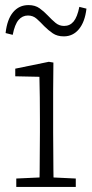

<svg xmlns="http://www.w3.org/2000/svg" viewBox="-20 -735 363 755"><path d="M44 0V-33L154 -38H172L278 -33V0ZM135 0Q136 -30 136 -67Q136 -104 136.5 -143Q137 -182 137 -215V-266Q137 -311 136.5 -352.5Q136 -394 135 -433L40 -435V-465L172 -492L190 -489L189 -375V-215Q189 -182 189.5 -143Q190 -104 190 -67Q190 -30 191 0ZM2 -605Q8 -659 31.5 -687Q55 -715 92 -715Q118 -715 135.5 -702.5Q153 -690 168 -674Q184 -657 198.5 -645Q213 -633 232 -633Q255 -633 269.5 -650.5Q284 -668 292 -708L320 -701Q314 -649 290.5 -620.5Q267 -592 231 -592Q205 -592 187.5 -604Q170 -616 154 -632Q139 -648 124.5 -661Q110 -674 90 -674Q68 -674 53 -656.5Q38 -639 30 -598Z"/></svg>

Font: Source Serif 4 Light
Style: Regular
Weight: 300
Designer: Frank Grießhammer
Foundry: Adobe Systems Incorporated
Version: Version 4.004;hotconv 1.0.116;makeotfexe 2.5.65601